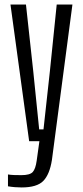

<svg xmlns="http://www.w3.org/2000/svg" viewBox="-20 -620 364 843"><path d="M108 0 26 -600H94L126 -307L152 -52H171L199 -307L229 -600H298L208 82Q198 146 170 174.5Q142 203 75 203Q44 203 15 198V146Q26 148 42.5 148.5Q59 149 74 149Q111 149 123.5 135.5Q136 122 141 86L153 0Z"/></svg>

Font: Big Shoulders Display
Style: Regular
Weight: 400
Designer: Patric King
Foundry: XO Type Co
Version: Version 1.000; ttfautohint (v1.8.2)